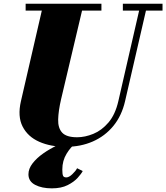

<svg xmlns="http://www.w3.org/2000/svg" viewBox="-20 -770 888 1026"><path d="M422 144Q415 158 395.2 180Q375.5 202 341.5 219.2Q307.5 236.5 257 236.5Q203.5 236.5 167.8 217.8Q132 199 132 161.5Q132 131.5 154 103Q176 74.5 211.2 49.8Q246.5 25 287.5 5.8Q328.5 -13.5 366.5 -25L382 -1.5Q359 14 336 51.2Q313 88.5 313 136Q313 160 316.8 169Q320.5 178 334.5 178Q348.5 178 366.2 161.2Q384 144.5 392 129ZM117 -750H522V-713.5H418.5L306.5 -240Q292 -177.5 290.8 -131.8Q289.5 -86 312.2 -61.2Q335 -36.5 392 -36.5Q434 -36.5 478.8 -54.8Q523.5 -73 559.8 -115.5Q596 -158 612.5 -230L723.5 -713.5H636.5V-750H848.5V-713.5H760L648.5 -230Q630.5 -151.5 585.8 -97Q541 -42.5 476 -14Q411 14.5 332 14.5Q250.5 14.5 189.5 -12.5Q128.5 -39.5 100.8 -93.8Q73 -148 92 -230L203.5 -713.5H117Z"/></svg>

Font: Bodoni* 06pt Fatface
Style: Italic
Weight: 900
Italic angle: -13°
Version: Version 2.3